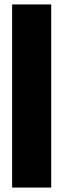

<svg xmlns="http://www.w3.org/2000/svg" viewBox="-20 -731 290 864"><path d="M34.5 113V-711H210.5V113Z"/></svg>

Font: Anybody ExtraExpanded ExtraBold
Style: Regular
Weight: 800
Width: 8
Designer: Tyler Finck
Foundry: Etcetera Type Company
Version: Version 1.010; ttfautohint (v1.8.3) -l 8 -r 50 -G 200 -x 14 